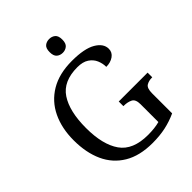

<svg xmlns="http://www.w3.org/2000/svg" viewBox="-254 -1069 1223 1223"><g transform="rotate(-45 357.0 -457.5)"><path d="M401 10Q285 10 208.5 -36Q132 -82 94.5 -164.5Q57 -247 57 -358Q57 -466 96.5 -548.5Q136 -631 214 -677.5Q292 -724 407 -724Q518 -724 573 -692Q628 -660 628 -612Q628 -580 601 -561Q574 -542 535 -542Q535 -573 522.5 -602.5Q510 -632 481 -651.5Q452 -671 403 -671Q276 -671 222 -589.5Q168 -508 168 -358Q168 -208 224.5 -127.5Q281 -47 417 -47Q446 -47 473 -50Q500 -53 521 -59V-220Q521 -264 496.5 -276Q472 -288 439 -288H435V-330H695V-288H691Q663 -288 642.5 -275.5Q622 -263 622 -216V-36Q572 -13 519 -1.5Q466 10 401 10ZM403 -801Q379 -801 362.5 -815Q346 -829 346 -863Q346 -898 362.5 -911.5Q379 -925 403 -925Q426 -925 443 -911.5Q460 -898 460 -863Q460 -829 443 -815Q426 -801 403 -801Z"/></g></svg>

Font: NotoSerif-Regular
Style: Regular
Weight: 400
Designer: Monotype Design Team
Foundry: Monotype Imaging Inc.
Version: Version 2.007; ttfautohint (v1.8) -l 8 -r 50 -G 200 -x 14 -D